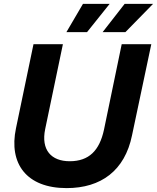

<svg xmlns="http://www.w3.org/2000/svg" viewBox="-20 -956 806 986"><path d="M322 10C499 10 621 -80 658 -261L757 -729H605L514 -290C491 -183 437 -128 338 -128C243 -128 190 -186 212 -293L303 -729H152L62 -297C24 -116 116 10 322 10ZM321 -791H427L543 -936H406ZM507 -791H624L766 -936H620Z"/></svg>

Font: Mona Sans
Style: Bold Italic
Weight: 700
Italic angle: -11.7°
Designer: Deni Anggara
Foundry: GitHub
Version: Version 2.000;Glyphs 3.2.3 (3260)